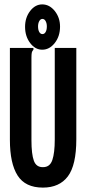

<svg xmlns="http://www.w3.org/2000/svg" viewBox="-20 -841 390 873"><path d="M175 12Q95 12 60 -43Q25 -98 25 -205V-623H132V-615Q126 -609 124.5 -601.5Q123 -594 123 -578V-204Q123 -140 134 -110Q145 -80 176 -81Q207 -81 218 -113.5Q229 -146 229 -207V-623H327V-208Q327 -90 288.5 -39Q250 12 175 12ZM172 -615Q140 -615 117 -645.5Q94 -676 94 -719Q94 -761 117 -791Q140 -821 172 -821Q205 -821 229 -791Q253 -761 253 -720Q253 -676 229 -645.5Q205 -615 172 -615ZM173 -686Q182 -686 187.5 -695.5Q193 -705 193 -721Q193 -735 187.5 -745Q182 -755 173 -755Q164 -755 158.5 -745Q153 -735 153 -721Q153 -705 158.5 -695.5Q164 -686 173 -686Z"/></svg>

Font: Inconsolata ExtraCondensed ExtraBold
Style: Regular
Weight: 800
Width: 2
Monospace: yes
Designer: Raph Levien, Cyreal, Brenton Simpson
Foundry: Raph Levien, Cyreal, Google
Version: Version 3.001; ttfautohint (v1.8.2.53-6de2)